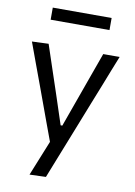

<svg xmlns="http://www.w3.org/2000/svg" viewBox="-96 -751 710 1009"><g transform="rotate(10 259.0 -247.0)"><path d="M134 195Q153 148.5 172 101Q191 53.5 210 7Q192 -41.5 173.8 -91Q155.5 -140.5 138.5 -187.5L105.5 -277.5Q85.5 -331 65 -387Q44.5 -443 25 -496L113.5 -499.5Q135 -435 155.5 -373.5Q176 -312 197.5 -248L250 -88.5H259L316.5 -248.5Q339 -311 361 -372.5Q383 -434 405.5 -496H493Q477 -456 462.2 -418.8Q447.5 -381.5 430 -336.5Q412 -291.5 387.5 -229.5L332.5 -90Q294.5 5.5 268.5 71.8Q242.5 138 221 192ZM102 -626V-690.5H416V-626Z"/></g></svg>

Font: Heraclito
Style: Regular
Weight: 400
Designer: Kostas Bartsokas (font) & Cristiano Sobral (main changes)
Foundry: Kostas Bartsokas (font) & Cristiano Sobral (main changes)
Version: Version 1.00;July 8, 2020;FontCreator 13.0.0.2655 64-bit